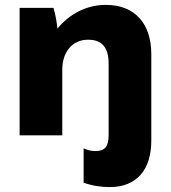

<svg xmlns="http://www.w3.org/2000/svg" viewBox="-20 -552 696 783"><path d="M427 211C538 211 597 140 597 21V-331C597 -457 529 -532 412 -532H410C331 -532 261 -493 214 -435C213 -454 206 -495 198 -520H60V0H234V-269C234 -339 275 -390 338 -390H340C396 -390 423 -358 423 -292V-2C423 46 408 64 369 64C353 64 339 61 321 53V193C357 206 395 211 427 211Z"/></svg>

Font: Fixel Display ExtraBold
Style: Regular
Weight: 800
Designer: AlfaBravo + MacPaw
Foundry: Kyrylo Tkachov, Marchela Mozhyna, Serhii Makarenko, Maria Weinstein, Zakhar Kryvoshyya
Version: Version 1.211